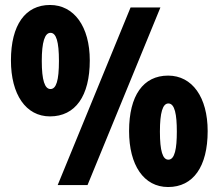

<svg xmlns="http://www.w3.org/2000/svg" viewBox="-20 -744 880 772"><path d="M181 -724C82 -724 24 -644 24 -501C24 -364 84 -276 181 -276C283 -276 341 -358 341 -501C341 -637 278 -724 181 -724ZM625 -714H505L212 0H332ZM183 -612C206 -612 217 -577 217 -499C217 -420 206 -386 183 -386C160 -386 148 -421 148 -499C148 -575 160 -612 183 -612ZM656 -440C556 -440 499 -360 499 -217C499 -80 558 8 656 8C757 8 815 -74 815 -217C815 -353 753 -440 656 -440ZM657 -328C683 -328 691 -283 691 -215C691 -147 683 -102 657 -102C634 -102 623 -137 623 -215C623 -291 634 -328 657 -328Z"/></svg>

Font: Noto Sans Armenian ExtraCondensed Black
Style: Regular
Weight: 900
Width: 2
Designer: Monotype Design Team
Foundry: Monotype Imaging Inc.
Version: Version 2.008